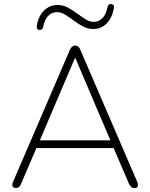

<svg xmlns="http://www.w3.org/2000/svg" viewBox="-20 -940 756 966"><path d="M62 6Q52 6 47 2Q42 -2 42 -9.5Q42 -17 46 -26L332 -690Q337 -701 344 -706Q351 -711 358 -711Q366 -711 373 -706Q380 -701 384 -690L670 -26Q674 -17 674 -9.5Q674 -2 670 2Q666 6 656 6Q646 6 639.5 0Q633 -6 629 -15L548 -204L575 -195H139L167 -204L86 -15Q82 -4 75 1Q68 6 62 6ZM357 -648 178 -228 156 -234H558L538 -228L359 -648ZM180 -789Q173 -789 168.5 -794Q164 -799 165 -809Q173 -859 201.5 -887Q230 -915 270 -915Q297 -915 321 -902Q345 -889 367.5 -872.5Q390 -856 410.5 -843Q431 -830 451 -830Q478 -830 496.5 -850Q515 -870 521 -905Q523 -913 527.5 -916.5Q532 -920 538 -920Q545 -920 550 -915Q555 -910 553 -900Q545 -851 517 -822.5Q489 -794 449 -794Q422 -794 397.5 -807Q373 -820 351 -836.5Q329 -853 308 -866Q287 -879 267 -879Q240 -879 221.5 -859Q203 -839 197 -804Q196 -797 191 -793Q186 -789 180 -789Z"/></svg>

Font: Nunito ExtraLight
Style: Regular
Weight: 200
Designer: Vernon Adams
Foundry: Vernon Adams
Version: Version 3.602;April 4, 2023;FontCreator 14.0.0.2856 64-bit